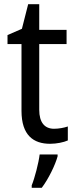

<svg xmlns="http://www.w3.org/2000/svg" viewBox="-20 -679 364 920"><path d="M239 -62C194 -62 168 -92 168 -153V-468H299V-536H168V-659H115L85 -541L16 -511V-468H83V-148C83 -30 141 10 220 10C251 10 285 3 305 -6V-73C288 -67 262 -62 239 -62ZM256 70V61H170C165 103 146 175 132 209V221H180C212 179 245 111 256 70Z"/></svg>

Font: Noto Sans Georgian SemiCondensed
Style: Regular
Weight: 400
Width: 4
Designer: Monotype Design Team, Akaki Razmadze
Foundry: Google LLC
Version: Version 2.005